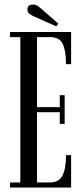

<svg xmlns="http://www.w3.org/2000/svg" viewBox="-20 -844 374 864"><path d="M25 0V-23H71.5V-677H25V-700H300V-555.5H277Q277 -616.5 262 -646.8Q247 -677 206 -677H146.5V-362H249V-415.5H271V-286.5H249V-339H146.5V-23H205Q245.5 -23 261.2 -54Q277 -85 277 -146H300V0ZM233 -725.5 133 -770Q120 -775.5 111.8 -782.5Q103.5 -789.5 103.5 -802Q103.5 -823.5 128.5 -823.5Q138 -823.5 145.2 -819.8Q152.5 -816 159.5 -810L242.5 -737.5Z"/></svg>

Font: Imbue 50pt
Style: Regular
Weight: 400
Designer: Tyler Finck
Foundry: Etcetera Type Company
Version: Version 1.102; ttfautohint (v1.8.3)